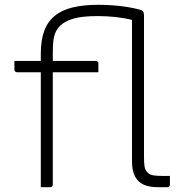

<svg xmlns="http://www.w3.org/2000/svg" viewBox="-20 -780 790 800"><path d="M40 -526H379Q383 -526 385 -524.5Q387 -523 388.5 -521Q390 -519 390 -515Q390 -505 390 -497Q390 -489 390 -479H51Q48 -479 45.5 -480.5Q43 -482 41.5 -484.5Q40 -487 40 -490Q40 -500 40 -508Q40 -516 40 -526ZM530 -697Q499 -705 461.5 -709Q424 -713 387 -713Q322 -713 286.5 -702.5Q251 -692 232 -674Q219 -662 212 -646.5Q205 -631 202.5 -611Q200 -591 200 -562Q200 -512 200 -456.5Q200 -401 200 -344Q200 -287 200 -229.5Q200 -172 200 -117Q200 -62 200 -11Q200 -6 197 -3Q194 0 189 0Q179 0 169.5 0Q160 0 150 0Q150 -25 150 -49.5Q150 -74 150 -99Q150 -167 150 -222Q150 -277 150 -327.5Q150 -378 150 -433Q150 -488 150 -556Q150 -612 164 -650.5Q178 -689 207.5 -713.5Q237 -738 282.5 -749Q328 -760 390 -760Q418 -760 447.5 -758Q477 -756 506.5 -751.5Q536 -747 562 -740Q572 -738 576 -732.5Q580 -727 580 -716Q580 -677 580 -618.5Q580 -560 580 -491.5Q580 -423 580 -354Q580 -285 580 -225Q580 -165 580 -124Q580 -100 582.5 -85.5Q585 -71 595 -61Q605 -51 621.5 -49Q638 -47 656 -47Q662 -47 667 -47Q672 -47 676 -47H688Q688 -38 688 -29Q688 -20 688 -11Q688 -6 685 -3Q682 0 677 0Q674 0 667.5 0Q661 0 653.5 0Q646 0 639 0Q602 0 578 -11Q554 -22 542 -46Q530 -70 530 -107Q530 -148 530 -209Q530 -270 530 -340Q530 -410 530 -478.5Q530 -547 530 -604.5Q530 -662 530 -697Z"/></svg>

Font: Recursive Light
Style: Regular
Weight: 300
Version: Version 1.085